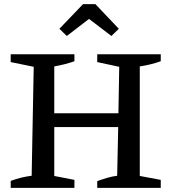

<svg xmlns="http://www.w3.org/2000/svg" viewBox="-20 -914 838 934"><path d="M32 0V-34Q59 -44 84 -50Q109 -56 134 -59L144 -589L32 -612V-650H342V-616Q296 -600 244 -591V-363H556L560 -589L453 -612V-650H762V-616Q739 -608 713.5 -601.5Q688 -595 660 -591V-58L762 -39V0H453V-33Q478 -42 502 -49Q526 -56 550 -59L555 -296H244V-58L342 -39V0ZM444 -894 558 -774 522 -739 413 -822 305 -739 269 -774 384 -894Z"/></svg>

Font: Piazzolla Medium
Style: Regular
Weight: 500
Designer: Juan Pablo del Peral
Foundry: Huerta Tipografica
Version: Version 1.330